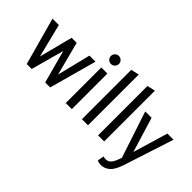

<svg xmlns="http://www.w3.org/2000/svg" viewBox="-98 -1253 1966 1966"><g transform="rotate(45 885.0 -270.0)"><path d="M10 -515H102L193 -150L287 -515H360L455 -150L545 -515H633L491 0H419L322 -359L224 0H152Z M703 -668Q703 -692 720 -709Q737 -726 761 -726Q785 -726 802 -709Q819 -692 819 -668Q819 -644 802 -627Q785 -610 761 -610Q737 -610 720 -627Q703 -644 703 -668ZM717 0V-515H805V0Z M951 0V-715L1039 -735V0Z M1185 0V-715L1273 -735V0Z M1353 -515H1445L1561 -135L1674 -515H1763L1587 28Q1556 122 1513.5 158.5Q1471 195 1420 195Q1405 195 1391.5 192Q1378 189 1365 185L1377 114Q1396 118 1416 118Q1446 118 1468.5 95Q1491 72 1511 15L1520 -10Z"/></g></svg>

Font: Radio Canada Condensed
Style: Regular
Weight: 400
Width: 3
Designer: Charles Daoud, Etienne Aubert Bonn, Alexandre Saumier Demers, Jacques Le Bailly
Foundry: Radio-Canada
Version: Version 2.104; ttfautohint (v1.8.4.7-5d5b);gftools[0.9.28.de